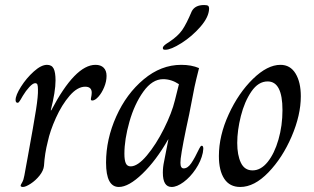

<svg xmlns="http://www.w3.org/2000/svg" viewBox="-20 -734 1250 764"><path d="M62 5Q62 2 68 -8Q74 -18 77 -36Q81 -57 84 -74.5Q87 -92 90 -107Q115 -244 123.5 -298.5Q132 -353 131 -378Q131 -391 129 -397Q127 -403 120 -403Q111 -403 97 -388Q83 -373 71 -353Q66 -344 62 -337.5Q58 -331 55.5 -328Q53 -325 50 -325Q46 -325 44 -328Q42 -331 42 -336Q42 -355 63.5 -389Q85 -423 114.5 -449.5Q144 -476 167 -476Q186 -476 193.5 -461Q201 -446 201 -414Q201 -370 182 -295H184Q279 -476 360 -476Q381 -476 392.5 -464.5Q404 -453 404 -432Q404 -410 394.5 -387Q385 -364 371.5 -349Q358 -334 347 -334Q340 -334 342 -343Q345 -357 345 -365Q345 -389 319 -389Q288 -389 257 -353Q226 -317 202.5 -265Q179 -213 170 -170Q158 -124 155 -74Q153 -55 137.5 -35.5Q122 -16 102 -3Q82 10 71 10Q67 10 64.5 8.5Q62 7 62 5Z M402 -87Q402 -180 442.5 -270.5Q483 -361 552 -418.5Q621 -476 701 -476Q742 -476 772 -463Q759 -412 754 -388L733 -280Q705 -152 699 -103Q698 -96 698 -86Q698 -64 711 -64Q727 -64 741 -84.5Q755 -105 773 -143Q774 -144 776.5 -149Q779 -154 783 -154Q789 -154 789 -142L787 -126Q780 -93 758.5 -61Q737 -29 710.5 -9.5Q684 10 663 10Q628 10 628 -47Q628 -69 633 -92L650 -179H649Q601 -95 546.5 -42.5Q492 10 453 10Q402 10 402 -87ZM676 -335 692 -399Q662 -419 629 -419Q586 -419 550.5 -369.5Q515 -320 495 -249.5Q475 -179 475 -122Q475 -97 480.5 -84.5Q486 -72 500 -72Q528 -72 564.5 -115.5Q601 -159 632.5 -222Q664 -285 676 -335ZM628 -543Q628 -548 633.5 -553Q639 -558 644.5 -561.5Q650 -565 653 -567Q688 -590 705 -614.5Q722 -639 743 -689Q756 -714 792 -714Q804 -714 808 -711Q812 -708 812 -699Q811 -666 777.5 -627.5Q744 -589 702 -562.5Q660 -536 638 -536Q632 -536 630 -537.5Q628 -539 628 -543Z M851 -113Q851 -194 890 -279Q929 -364 986.5 -420Q1044 -476 1096 -476Q1135 -476 1156 -441.5Q1177 -407 1177 -351Q1177 -276 1140.5 -191Q1104 -106 1048 -48Q992 10 936 10Q894 10 872.5 -22.5Q851 -55 851 -113ZM1104 -296Q1104 -410 1045 -410Q1008 -410 980.5 -370Q953 -330 938.5 -272.5Q924 -215 924 -165Q924 -117 938.5 -86.5Q953 -56 985 -56Q1018 -56 1045 -89.5Q1072 -123 1088 -178.5Q1104 -234 1104 -296Z"/></svg>

Font: Charm
Style: Regular
Weight: 400
Designer: Katatrad Aksorn Co.,Ltd.
Foundry: Cadson Demak Co.,Ltd.
Version: Version 1.001